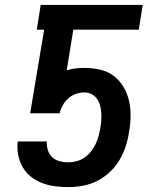

<svg xmlns="http://www.w3.org/2000/svg" viewBox="-20 -755 640 783"><path d="M259 8Q231 8 204 4.5Q177 1 152 -8.5Q127 -18 106.5 -34Q86 -50 73 -72.5Q60 -95 54.5 -121.5Q49 -148 52 -175V-178H171V-177Q170 -159 175.5 -142Q181 -125 193.5 -113.5Q206 -102 223 -97.5Q240 -93 259 -93Q275 -93 292 -97.5Q309 -102 324 -112Q339 -122 350.5 -136.5Q362 -151 369.5 -166.5Q377 -182 381.5 -198.5Q386 -215 389 -232Q392 -248 393 -263.5Q394 -279 393 -295Q392 -311 388 -325.5Q384 -340 375.5 -352Q367 -364 353.5 -371Q340 -378 324 -378Q307 -378 289.5 -372Q272 -366 258.5 -354Q245 -342 236 -326Q227 -310 223 -293H103L160 -634H130L146 -735H562L546 -634H279L252 -468Q270 -474 288 -476Q306 -478 324 -478Q356 -478 387.5 -471Q419 -464 443 -446Q467 -428 483 -401.5Q499 -375 506 -344.5Q513 -314 512.5 -281Q512 -248 506 -216Q502 -187 492.5 -158Q483 -129 467 -102Q451 -75 427.5 -53Q404 -31 376 -17Q348 -3 318 2.5Q288 8 259 8Z"/></svg>

Font: Iosevka Curly Extended Oblique
Style: Bold
Weight: 700
Width: 7
Italic angle: -9°
Monospace: yes
Designer: Belleve Invis
Foundry: Belleve Invis
Version: Version 11.1.0; ttfautohint (v1.8.3)